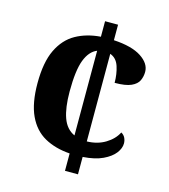

<svg xmlns="http://www.w3.org/2000/svg" viewBox="-107 -799 780 885"><g transform="rotate(15 282.5 -357.0)"><path d="M285 -83Q215 -88 164 -116.5Q113 -145 85.5 -204Q58 -263 58 -358Q58 -458 87 -518Q116 -578 167 -606.5Q218 -635 285 -640V-714H347V-640Q434 -635 479 -605.5Q524 -576 524 -536Q524 -514 515 -494.5Q506 -475 479.5 -463Q453 -451 401 -451Q401 -493 389.5 -528.5Q378 -564 347 -575V-157Q397 -158 435 -181Q473 -204 490 -238Q503 -231 509 -218.5Q515 -206 515 -192Q515 -169 497 -145.5Q479 -122 442 -104.5Q405 -87 347 -83V0H285ZM285 -573Q249 -559 230 -509.5Q211 -460 211 -359Q211 -282 228 -234.5Q245 -187 285 -169Z"/></g></svg>

Font: Noto Serif Ethiopic
Style: Bold
Weight: 700
Designer: Monotype Design Team
Foundry: Monotype Imaging Inc.
Version: Version 2.102; ttfautohint (v1.8.4.7-5d5b)